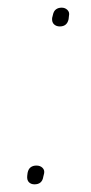

<svg xmlns="http://www.w3.org/2000/svg" viewBox="-20 -469 237 501"><path d="M70 12Q61 12 55.5 6.5Q50 1 51 -10L52 -18Q54 -28 60 -32.5Q66 -37 75 -37Q85 -37 91 -31Q97 -25 95 -16L93 -8Q90 12 70 12ZM136 -400Q127 -400 121 -405.5Q115 -411 116 -422L118 -430Q120 -440 126 -444.5Q132 -449 141 -449Q150 -449 156 -443Q162 -437 160 -428L159 -419Q155 -400 136 -400Z"/></svg>

Font: Sofia Sans Thin
Style: Italic
Weight: 250
Italic angle: -9°
Version: Version 4.100-B